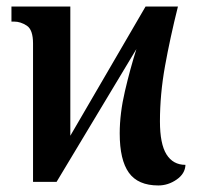

<svg xmlns="http://www.w3.org/2000/svg" viewBox="-20 -556 630 587"><path d="M464 11Q402 11 374 -28Q346 -67 346 -148Q346 -209 362 -277.5Q378 -346 397 -406L153 0H81V-423Q81 -465 62 -477.5Q43 -490 23 -490H15V-536H195V-141L425 -536H524Q500 -440 484.5 -354Q469 -268 469 -185Q469 -116 489 -84Q509 -52 547 -52Q546 -25 520 -7Q494 11 464 11Z"/></svg>

Font: Noto Serif ExtraCondensed SemiBold
Style: Regular
Weight: 600
Width: 2
Designer: Monotype Design Team
Foundry: Monotype Imaging Inc.
Version: Version 2.015; ttfautohint (v1.8.4.7-5d5b)